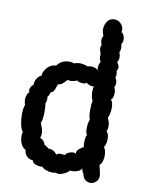

<svg xmlns="http://www.w3.org/2000/svg" viewBox="-84 -801 658 861"><g transform="rotate(10 245.0 -370.5)"><path d="M298 -38Q291 -38 288 -39Q283 -31 267 -23Q251 -15 239 -15Q233 -15 228 -18Q218 -16 211 -16Q197 -16 183.5 -21Q170 -26 163 -34Q146 -32 131.5 -38.5Q117 -45 115 -56Q104 -54 90.5 -65Q77 -76 76 -95Q61 -103 54 -119Q47 -135 47 -153Q47 -166 50 -173Q42 -180 37 -202.5Q32 -225 32 -250Q32 -280 39 -294Q34 -304 34 -317Q34 -328 37.5 -338Q41 -348 48 -354Q45 -359 45 -363Q45 -370 50 -378Q55 -386 61 -390Q60 -406 69.5 -419.5Q79 -433 89 -436Q88 -446 96 -460Q104 -474 117.5 -483Q131 -492 145 -491Q165 -519 200 -519Q215 -519 223 -515Q234 -520 250 -520Q266 -520 285 -512Q291 -515 300 -515Q310 -515 319.5 -511.5Q329 -508 332 -502Q331 -506 331 -514Q331 -530 339 -542Q332 -554 332 -566Q332 -572 333 -575Q332 -580 329 -588.5Q326 -597 326 -603Q326 -611 330 -619Q325 -629 325 -639Q325 -650 331 -660Q324 -674 324 -689Q324 -709 335.5 -725Q347 -741 367 -741Q384 -741 396.5 -728.5Q409 -716 409 -700Q409 -694 408 -691Q423 -679 423 -658Q423 -647 416 -635Q419 -628 419 -620Q419 -609 414 -599Q419 -589 419 -578Q419 -564 412 -554Q422 -542 422 -531Q422 -523 416 -514Q419 -508 419 -499Q419 -492 416 -484Q424 -473 424 -460Q424 -450 419 -440Q425 -430 425 -416Q425 -393 414 -384Q424 -372 424 -348Q424 -334 420.5 -320Q417 -306 414 -300Q424 -285 424 -262Q424 -251 419 -241Q430 -230 430 -208Q430 -184 420 -169Q430 -156 430 -132Q430 -116 425.5 -103.5Q421 -91 414 -87Q415 -80 419 -66Q424 -44 424 -38Q424 -22 414 -12Q402 0 386 0Q373 0 362.5 -9.5Q352 -19 350 -35Q345 -40 343 -48.5Q341 -57 341 -59Q339 -50 326 -44Q313 -38 298 -38ZM234 -105Q241 -105 246 -104Q251 -103 254 -103Q255 -110 266.5 -115.5Q278 -121 289 -121Q296 -121 301 -118Q300 -128 305 -134Q310 -140 318.5 -145.5Q327 -151 331 -154Q329 -158 329 -172Q329 -202 336 -209Q329 -216 329 -237Q329 -261 336 -279Q330 -292 330 -323Q330 -353 334 -363Q325 -381 325 -404Q325 -422 329 -430Q323 -426 311.5 -429.5Q300 -433 293 -440Q289 -434 277 -434Q269 -434 261 -436.5Q253 -439 250 -442Q234 -435 219 -435Q215 -435 207 -437Q194 -423 187 -417Q180 -411 168 -410Q165 -403 162 -393.5Q159 -384 155 -378Q151 -372 141 -368Q139 -355 131 -347Q132 -343 132 -336Q132 -326 127 -314Q130 -307 130 -283Q130 -237 122 -228Q123 -224 129 -209Q135 -194 135 -180Q135 -169 131 -160Q151 -152 156 -132Q166 -129 175 -119Q199 -120 216 -98Q219 -105 234 -105Z"/></g></svg>

Font: Pangolin
Style: Regular
Weight: 400
Designer: Kevin Burke
Foundry: Google, Inc.
Version: Version 1.101